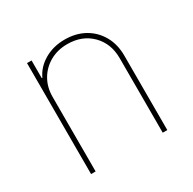

<svg xmlns="http://www.w3.org/2000/svg" viewBox="-128 -685 823 818"><g transform="rotate(-30 284.0 -276.5)"><path d="M119.1 -366.2V0H96.7V-545.9H119.1V-459H122.1Q141.6 -501.5 185.3 -527.1Q229 -552.7 285.2 -552.7Q340.3 -552.7 382.3 -529.1Q424.3 -505.4 448 -463.4Q471.7 -421.4 471.7 -366.2V0H449.2V-366.2Q449.2 -439 403.6 -484.6Q357.9 -530.3 285.2 -530.3Q237.3 -530.3 199.7 -509Q162.1 -487.8 140.6 -450.9Q119.1 -414.1 119.1 -366.2Z"/></g></svg>

Font: Inter Tight Thin
Style: Regular
Weight: 250
Designer: Rasmus Andersson
Foundry: rsms
Version: Version 3.004